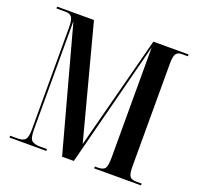

<svg xmlns="http://www.w3.org/2000/svg" viewBox="-125 -849 1014 984"><g transform="rotate(20 382.5 -357.0)"><path d="M24 0V-10H66Q95 -10 106.5 -23.5Q118 -37 118 -79V-635Q118 -677 107.5 -690.5Q97 -704 75 -704H24V-714H225L388 -97L549 -714H741V-704H707Q686 -704 676.5 -690.5Q667 -677 667 -638V-76Q667 -37 676 -23.5Q685 -10 712 -10H741V0H486V-10H501Q532 -10 541.5 -24Q551 -38 551 -83V-684L375 0H311L128 -673V-82Q128 -34 142 -22Q156 -10 188 -10H225V0Z"/></g></svg>

Font: Noto Serif Display ExtraCondensed SemiBold
Style: Regular
Weight: 600
Width: 2
Designer: Monotype Design Team
Foundry: Monotype Imaging Inc.
Version: Version 2.009